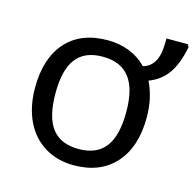

<svg xmlns="http://www.w3.org/2000/svg" viewBox="-95 -715 836 823"><g transform="rotate(15 323.0 -304.0)"><path d="M550.8 -269C550.8 -326.7 539.6 -378.4 517.1 -423.8C551.8 -436.5 579.1 -457 599.6 -485.8C620.1 -514.2 635.7 -554.7 646 -606.9L639.2 -618.2H544.9C544.9 -583.5 542.5 -558.1 538.1 -542C528.8 -508.8 510.7 -486.8 478 -477.1C435.1 -521.5 374.5 -545.9 304.2 -545.9C225.6 -545.9 164.1 -521.5 120.6 -473.1C77.1 -424.3 55.2 -356.4 55.2 -269C55.2 -212.9 65.4 -164.1 85.4 -121.6C126 -37.1 203.6 9.8 300.8 9.8C378.9 9.8 439.9 -14.6 484.4 -64C528.8 -113.3 550.8 -181.6 550.8 -269ZM146 -269C146 -402.3 191.9 -472.2 301.8 -472.2C411.6 -472.2 460 -402.3 460 -269C460 -133.8 413.1 -63 303.2 -63C196.3 -63 146 -128.4 146 -269Z"/></g></svg>

Font: Noto Reveo Sans
Style: Regular
Weight: 400
Designer: Monotype Design team
Foundry: Monotype Imaging Inc.
Version: Version 1.04